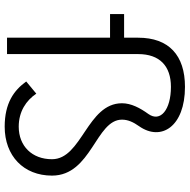

<svg xmlns="http://www.w3.org/2000/svg" viewBox="-15 -785 810 820"><g transform="rotate(90 390.0 -375.0)"><path d="M141 -560V-500H40V-440H141V0H211V-560C211 -652 262 -700 351 -700C449 -700 503 -655 467 -604C441 -568 421 -530 421 -491C421 -342 660 -320 660 -192C660 -107 604 -50 521 -50C456 -50 409 -82 380 -125L328 -82C366 -29 421 10 521 10C646 10 730 -71 730 -192C730 -361 491 -379 491 -491C491 -517 502 -540 519 -564C585 -658 521 -760 351 -760C216 -760 141 -691 141 -560Z"/></g></svg>

Font: Gully Light
Style: Regular
Weight: 300
Designer: jaikishan Patel
Foundry: MagicType
Version: Version 1.000;Glyphs 3.2 (3242)